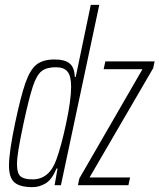

<svg xmlns="http://www.w3.org/2000/svg" viewBox="-20 -763 657 791"><path d="M17 -81Q17 -135 42 -255Q66 -368 85 -422Q104 -476 130.5 -497Q157 -518 205 -518Q247 -518 267 -501.5Q287 -485 288 -446H292L354 -743H389L231 0H205L217 -69H213Q194 -23 168 -7.5Q142 8 114 8Q62 8 39.5 -11.5Q17 -31 17 -81ZM212 -105Q232 -159 252.5 -255Q273 -351 273 -406Q273 -449 258.5 -467.5Q244 -486 210 -486Q172 -486 151.5 -470Q131 -454 115.5 -407.5Q100 -361 77 -255Q63 -188 56.5 -149.5Q50 -111 50 -86Q50 -49 64.5 -36.5Q79 -24 114 -24Q183 -24 212 -105ZM301 0 307 -28 567 -478H407L414 -510H617L611 -482L349 -32H516L509 0Z"/></svg>

Font: Saira Ultra Condensed Thin
Style: Italic
Weight: 100
Width: 1
Italic angle: -12°
Designer: Hector Gatti with collaboration of the Omnibus-Type team
Foundry: Omnibus-Type
Version: Version 1.001; ttfautohint (v1.8)